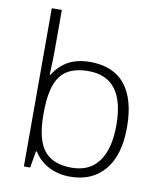

<svg xmlns="http://www.w3.org/2000/svg" viewBox="-86 -829 766 908"><g transform="rotate(10 297.5 -375.0)"><path d="M313 -541Q424.3 -541 480.7 -470.9Q537.1 -400.9 537.1 -266.1Q537.1 -133.8 477.8 -62Q418.5 9.8 311 9.8Q254.4 9.8 209 -13.7Q163.6 -37.1 137.2 -80.1H132.8L119.1 0H88.9V-759.8H137.2V-568.8Q137.2 -525.9 135.3 -489.7L133.8 -448.2H137.2Q167.5 -496.1 210.2 -518.6Q252.9 -541 313 -541ZM312 -497.1Q218.3 -497.1 177.7 -443.4Q137.2 -389.6 137.2 -266.1V-257.8Q137.2 -137.7 179.4 -85.4Q221.7 -33.2 311 -33.2Q397.9 -33.2 441.9 -94Q485.8 -154.8 485.8 -267.1Q485.8 -497.1 312 -497.1Z"/></g></svg>

Font: CAA NEO Sans Light
Style: Regular
Weight: 300
Version: Version 1.10